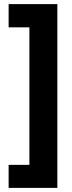

<svg xmlns="http://www.w3.org/2000/svg" viewBox="-20 -749 352 934"><path d="M22 53H123V-616H22V-729H259V165H22Z"/></svg>

Font: Noto Sans Condensed ExtraBold
Style: Regular
Weight: 800
Width: 3
Designer: Monotype Design Team
Foundry: Monotype Imaging Inc.
Version: Version 2.013; ttfautohint (v1.8.4.7-5d5b)